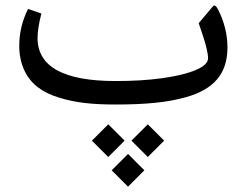

<svg xmlns="http://www.w3.org/2000/svg" viewBox="-20 -388 911 711"><path d="M514.6 242.7 454.1 182.1 393.6 242.7 454.1 303.2ZM587.9 132.8 527.3 72.3 466.8 132.8 527.3 193.4ZM441.4 132.8 380.9 72.3 320.3 132.8 380.9 193.4ZM407.7 -1C520.5 -1 602.1 -8.8 670.9 -28.8C771.5 -57.6 822.3 -114.7 822.3 -211.9C822.3 -259.8 811 -306.2 788.1 -351.6C782.7 -362.3 777.8 -367.7 773.9 -367.7C772.5 -367.7 770.5 -366.7 769 -365.2L715.8 -302.2C726.1 -272.5 732.4 -252.4 735.8 -242.2C742.2 -221.2 750.5 -190.4 750.5 -172.4C750.5 -156.2 735.4 -141.6 705.1 -128.9C674.8 -115.7 633.8 -106 582 -98.6C529.8 -91.3 472.2 -87.9 408.2 -87.9C215.3 -87.9 119.1 -141.1 119.1 -247.1C119.1 -272 124 -302.2 133.3 -337.9L84 -355C62 -311.5 51.3 -265.6 51.3 -218.3C51.3 -149.4 78.1 -97.2 119.6 -65.4C140.1 -49.3 166 -36.6 197.3 -26.9C259.3 -7.3 323.2 -1 407.7 -1Z"/></svg>

Font: Sahel
Style: Regular
Weight: 400
Foundry: Saber Rastikerdar (saber.rastikerdar@gmail.com)
Version: Version 3.4.0